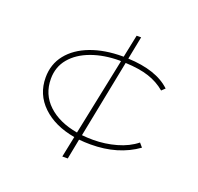

<svg xmlns="http://www.w3.org/2000/svg" viewBox="-122 -756 994 962"><g transform="rotate(20 375.0 -275.0)"><path d="M334 73H305L328 -39Q219 -58 155 -119.5Q91 -181 91 -271Q91 -342 132.5 -394Q174 -446 248 -474Q322 -502 418 -502H423L448 -623H472L448 -501Q523 -498 580 -479Q637 -460 675 -424L657 -407Q618 -440 567.5 -456.5Q517 -473 443 -476L361 -61Q389 -58 421 -58Q484 -58 544.5 -75Q605 -92 647 -126L665 -105Q563 -32 417 -32Q385 -32 355 -35ZM118 -274Q118 -191 176 -136.5Q234 -82 333 -65L418 -476L412 -477Q328 -477 261 -452.5Q194 -428 156 -382.5Q118 -337 118 -274Z"/></g></svg>

Font: Inconsolata ExtraExpanded ExtraLight
Style: Regular
Weight: 200
Width: 8
Monospace: yes
Designer: Raph Levien, Cyreal, Brenton Simpson
Foundry: Raph Levien, Cyreal, Google
Version: Version 3.100; ttfautohint (v1.8.4.7-5d5b)